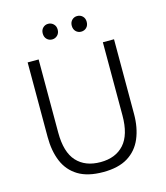

<svg xmlns="http://www.w3.org/2000/svg" viewBox="-128 -970 932 1080"><g transform="rotate(-15 338.5 -430.0)"><path d="M339 13Q249 13 193.5 -21Q138 -55 112.5 -116Q87 -177 87 -258V-693H151V-267Q151 -153 200.5 -99Q250 -45 339 -45Q427 -45 476 -99.5Q525 -154 525 -267V-693H590V-258Q590 -178 564 -116.5Q538 -55 483 -21Q428 13 339 13ZM423 -782Q405 -782 392.5 -794.5Q380 -807 380 -828Q380 -848 392.5 -860.5Q405 -873 423 -873Q442 -873 454.5 -860.5Q467 -848 467 -828Q467 -807 454.5 -794.5Q442 -782 423 -782ZM254 -782Q236 -782 223.5 -794.5Q211 -807 211 -828Q211 -848 223.5 -860.5Q236 -873 254 -873Q272 -873 285 -860.5Q298 -848 298 -828Q298 -807 285 -794.5Q272 -782 254 -782Z"/></g></svg>

Font: Ubuntu Sans Light
Style: Regular
Weight: 300
Designer: Dalton Maag Ltd
Foundry: Dalton Maag Ltd
Version: Version 1.006; ttfautohint (v1.8.4.7-5d5b)